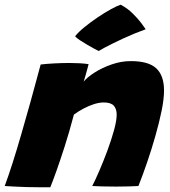

<svg xmlns="http://www.w3.org/2000/svg" viewBox="-39 -790 724 817"><path d="M175 7Q156 7 128.2 6.8Q100.5 6.5 72 6Q50 5 20.5 3.8Q-9 2.5 -19 1.5Q-3.5 -40 14.2 -95.5Q32 -151 51.2 -217.5Q70.5 -284 91.5 -359.2Q112.5 -434.5 134 -515.5Q158.5 -518.5 191.5 -520.2Q224.5 -522 256.5 -522Q280 -522 301.2 -520.8Q322.5 -519.5 338 -517Q337 -513 333.5 -499.8Q330 -486.5 325.5 -470.8Q321 -455 317 -442.5Q331 -460.5 363 -481Q395 -501.5 436 -515.8Q477 -530 517.5 -530Q593.5 -530 626.2 -499Q659 -468 659 -405Q659 -369.5 648.8 -319Q638.5 -268.5 622.2 -211.5Q606 -154.5 587 -99Q568 -43.5 550 1.5Q537 2.5 510.5 3.2Q484 4 454.5 4Q422.5 4 394 3.2Q365.5 2.5 353.5 1.5Q366 -22.5 383.5 -63Q401 -103.5 418 -149.2Q435 -195 446.2 -236Q457.5 -277 457.5 -302Q457.5 -326.5 445.2 -340.2Q433 -354 402.5 -354Q383 -354 360.5 -346.8Q338 -339.5 316 -327.8Q294 -316 275.5 -302.5Q255.5 -227 236.5 -167.8Q217.5 -108.5 202 -65Q186.5 -21.5 175 7ZM474.5 -770Q504 -754.5 526.2 -732.2Q548.5 -710 562.8 -691Q577 -672 581 -665.5Q558.5 -657.5 534 -647.5Q509.5 -637.5 485.8 -626.5Q462 -615.5 441.2 -605.2Q420.5 -595 404.8 -586.5Q389 -578 381 -573Q376.5 -575 362.5 -582.5Q348.5 -590 331.8 -599.8Q315 -609.5 300.5 -619.2Q286 -629 280.5 -635.5Q295 -654 321.2 -675.2Q347.5 -696.5 377.2 -716.5Q407 -736.5 433.5 -751Q460 -765.5 474.5 -770Z"/></svg>

Font: Grandstander Thin Black
Style: Italic
Weight: 900
Italic angle: -15°
Version: Version 1.200